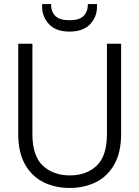

<svg xmlns="http://www.w3.org/2000/svg" viewBox="-20 -916 688 948"><path d="M324 12Q253 12 195.5 -16Q138 -44 104 -103.5Q70 -163 70 -255V-700H140V-254Q140 -146 191.5 -98Q243 -50 325 -50Q407 -50 457.5 -98Q508 -146 508 -254V-700H578V-255Q578 -163 544 -103.5Q510 -44 452.5 -16Q395 12 324 12ZM323 -760Q256 -760 222 -796.5Q188 -833 188 -883V-896H232Q232 -858 253.5 -837Q275 -816 323 -816Q371 -816 392.5 -837Q414 -858 414 -896H459V-883Q459 -833 425 -796.5Q391 -760 323 -760Z"/></svg>

Font: DM Sans Light
Style: Regular
Weight: 300
Designer: Colophon Foundry, Jonny Pinhorn
Foundry: Colophon Foundry
Version: Version 4.004; ttfautohint (v1.8.4.7-5d5b)